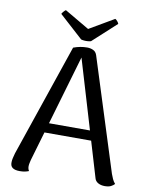

<svg xmlns="http://www.w3.org/2000/svg" viewBox="-96 -954 795 1033"><g transform="rotate(10 301.0 -437.0)"><path d="M327 -707Q345 -707 360 -700Q375 -693 381 -675L576 -60Q580 -48 586.5 -34Q593 -20 602 -10Q595 -2 582.5 4.5Q570 11 549 11Q527 11 511.5 2Q496 -7 492 -25L299 -671L312 -670L133 -58Q131 -49 129 -40Q127 -31 127 -23Q127 -15 129 -8.5Q131 -2 134 2Q124 6 112.5 8.5Q101 11 84 11Q58 11 45 1.5Q32 -8 33 -29Q33 -39 36 -52Q39 -65 43 -79L252 -693Q289 -707 327 -707ZM159 -270H479V-217H159ZM341 -744Q335 -742 324.5 -741Q314 -740 303.5 -741Q293 -742 287 -744L158 -861Q160 -866 167 -874Q174 -882 179 -885L314 -806L449 -885Q455 -882 461.5 -874Q468 -866 469 -861Z"/></g></svg>

Font: Arima Medium
Style: Regular
Weight: 500
Designer: Joana Correia and Natanael Gama
Foundry: NDISCOVER
Version: Version 1.101;gftools[0.9.23]